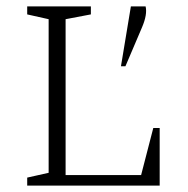

<svg xmlns="http://www.w3.org/2000/svg" viewBox="-20 -580 589 600"><path d="M65 0V-25L132 -40V-520L65 -535V-560H264V-535L185 -520V-33H421L459 -180H479V0ZM358 -373 389 -560H435Q441 -535 424 -495L372 -373Z"/></svg>

Font: Spectral SC ExtraLight
Style: Regular
Weight: 275
Designer: Jean-Baptiste Levee
Foundry: Production Type
Version: Version 2.001